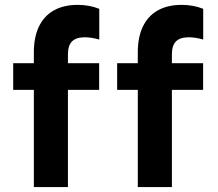

<svg xmlns="http://www.w3.org/2000/svg" viewBox="-20 -761 886 781"><path d="M33.7 -503.9H383.3V-395.5H33.7ZM383.8 -725.1V-600.1Q354 -608.9 325.7 -609.4Q290 -609.4 273.2 -592.8Q256.3 -576.2 256.3 -539.1V0H117.7V-548.3Q117.7 -609.9 138.4 -653.1Q159.2 -696.3 199.2 -718.8Q239.3 -741.2 295.9 -741.2Q343.3 -741.2 383.8 -725.1ZM456.5 -503.9H806.2V-395.5H456.5ZM806.6 -725.1V-600.1Q776.9 -608.9 748.5 -609.4Q712.9 -609.4 696 -592.8Q679.2 -576.2 679.2 -539.1V0H540.5V-548.3Q540.5 -609.9 561.3 -653.1Q582 -696.3 622.1 -718.8Q662.1 -741.2 718.8 -741.2Q766.1 -741.2 806.6 -725.1Z"/></svg>

Font: Wanted Sans Std Variable
Style: Regular
Weight: 400
Designer: Original Design by Kil Hyung-jin and Kang Hanbin, Wanted Lab, Inc;
Foundry: Wanted Lab, Inc.
Version: Version 1.003;Glyphs 3.2 (3227)